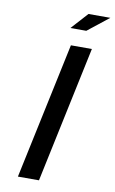

<svg xmlns="http://www.w3.org/2000/svg" viewBox="-99 -967 609 1019"><g transform="rotate(10 205.0 -457.5)"><path d="M73.5 0H187L342.5 -735H229.5ZM211 -825H296.5L410.5 -915H292.5Z"/></g></svg>

Font: League Gothic SemiExpanded Italic
Style: Regular
Weight: 400
Width: 6
Designer: The League of Moveable Type
Version: Version 1.600; ttfautohint (v1.8.3)